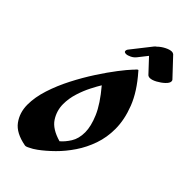

<svg xmlns="http://www.w3.org/2000/svg" viewBox="-288 -977 1051 1051"><g transform="rotate(45 237.5 -451.0)"><path d="M219 -17Q197 -1 179 7Q161 17 153 15Q72 0 38.5 -45.5Q5 -91 5 -153Q5 -210 26 -275Q47 -340 80.5 -405Q114 -470 152 -528.5Q190 -587 223.5 -630.5Q257 -674 277 -695Q281 -699 283 -701Q298 -720 302 -715Q304 -712 306 -710Q306 -710 306 -710Q379 -627 409.5 -548.5Q440 -470 440 -399Q440 -334 420 -276.5Q400 -219 367 -170Q334 -121 295 -82.5Q256 -44 219 -17ZM141 -293Q141 -242 169 -199Q197 -156 271 -135Q294 -154 315 -187Q336 -220 336 -269Q336 -315 310 -376Q284 -437 218 -515Q205 -494 186.5 -458Q168 -422 154.5 -379Q141 -336 141 -293ZM360 -734 287 -812 246 -760Q235 -746 218.5 -738Q202 -730 191 -730Q176 -730 176 -740Q176 -749 184 -758L269 -866Q274 -873 282 -878Q298 -894 320.5 -905.5Q343 -917 359 -917Q367 -917 374 -912L470 -810Q473 -806 473 -800Q473 -787 455.5 -770.5Q438 -754 415 -741.5Q392 -729 375 -729Q367 -729 360 -734Z"/></g></svg>

Font: Ga Maamli
Style: Regular
Weight: 400
Designer: Afotey Clement Nii Odai, Ama Asantewa Diaka, David Abbey-Thompson
Foundry: Sorkin Type Co.
Version: Version 1.000; ttfautohint (v1.8.4.7-5d5b)